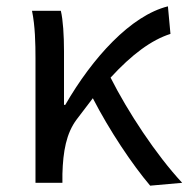

<svg xmlns="http://www.w3.org/2000/svg" viewBox="-20 -577 595 606"><path d="M454 9 555 0C472 -89 383 -225 329 -332C396 -405 458 -451 518 -470L510 -557C393 -528 272 -395 186 -246H182V-416C182 -464 179 -514 172 -543H81C91 -495 92 -438 92 -394V0H177V-28C179 -99 189 -156 222 -200L273 -267C325 -166 397 -58 454 9Z"/></svg>

Font: Noto Sans CJK HK
Style: Regular
Weight: 400
Designer: Ryoko NISHIZUKA 西塚涼子 (kana, bopomofo & ideographs); Paul D. Hunt (Latin, Greek & Cyrillic); Sandoll Communications 산돌커뮤니
Foundry: Adobe
Version: Version 2.004;hotconv 1.0.118;makeotfexe 2.5.65603